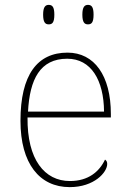

<svg xmlns="http://www.w3.org/2000/svg" viewBox="-20 -758 529 788"><path d="M341 -658C356 -658 364 -666 364 -698C364 -729 356 -738 341 -738C327 -738 318 -729 318 -698C318 -666 327 -658 341 -658ZM180 -658C195 -658 203 -666 203 -698C203 -729 195 -738 180 -738C166 -738 157 -729 157 -698C157 -666 166 -658 180 -658ZM266 10C367 10 420 -51 420 -85C420 -94 417 -99 411 -103C388 -54 343 -15 267 -15C163 -15 91 -103 93 -276H435V-290C435 -448 367 -542 257 -542C133 -542 64 -451 64 -262C64 -87 142 10 266 10ZM407 -300H95C102 -432 144 -517 256 -517C354 -517 406 -429 407 -300Z"/></svg>

Font: Noto Serif Georgian Thin
Style: Regular
Weight: 100
Designer: Monotype Design Team, Akaki Razmadze
Foundry: Google LLC
Version: Version 2.003